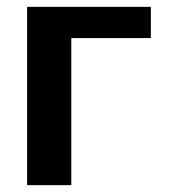

<svg xmlns="http://www.w3.org/2000/svg" viewBox="-20 -540 494 560"><path d="M59 0V-520H420V-429H188V0Z"/></svg>

Font: Murecho Medium
Style: Regular
Weight: 500
Designer: Neil Summerour
Foundry: Positype
Version: Version 1.010; ttfautohint (v1.8.3)